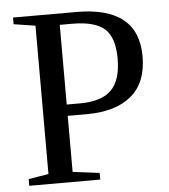

<svg xmlns="http://www.w3.org/2000/svg" viewBox="-49 -700 654 744"><g transform="rotate(-5 278.0 -327.5)"><path d="M258 -301Q342 -301 380.5 -339Q419 -377 419 -461Q419 -544 381 -577.5Q343 -611 255 -611H207V-301ZM516 -462Q516 -359 454.5 -308Q393 -257 281 -257H207V-39L311 -26V0H35V-26L113 -39V-616L29 -629V-655H276Q516 -655 516 -462Z"/></g></svg>

Font: Libra Serif Modern
Style: Regular
Weight: 400
Designer: Stefan Peev, Context Ltd
Foundry: Stefan Peev, Context Ltd
Version: Version 1.000